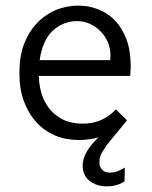

<svg xmlns="http://www.w3.org/2000/svg" viewBox="-20 -488 540 683"><path d="M259 -468C230 -468 202 -462 177 -452C152 -440 129 -425 110 -404C91 -384 76 -359 65 -330C54 -300 49 -266 49 -229C49 -191 54 -157 65 -128C76 -99 90 -74 110 -53C128 -32 151 -17 176 -6C202 5 230 10 261 10C284 10 307 7 330 1C293 36 274 70 274 101C274 124 282 142 298 155C315 168 335 175 360 175C371 175 381 174 392 171C403 168 413 164 423 157L424 108C413 115 404 119 396 122C387 125 379 126 372 126C359 126 350 123 344 116C337 109 334 101 334 92V78C335 73 336 68 339 62C342 56 346 49 352 40C357 31 365 21 376 8L432 -60L392 -99C361 -65 321 -48 274 -48C256 -48 238 -51 220 -56C202 -62 186 -72 171 -85C156 -98 144 -116 134 -138C125 -159 119 -186 118 -218H443C444 -223 444 -229 444 -234C445 -240 445 -246 445 -251C445 -288 440 -321 430 -348C419 -375 406 -398 388 -416C372 -433 352 -446 329 -455C306 -464 283 -468 259 -468ZM121 -274C128 -322 144 -357 169 -380C194 -402 223 -413 254 -413C271 -413 286 -410 300 -403C315 -396 327 -388 338 -376C349 -366 357 -352 364 -338C370 -322 373 -307 373 -290C373 -287 373 -284 372 -282V-274Z"/></svg>

Font: Inconsolatazi4
Style: Regular
Weight: 400
Designer: Raph Levien, Kirill Tkachev
Foundry: Cyreal
Version: Version 1.013